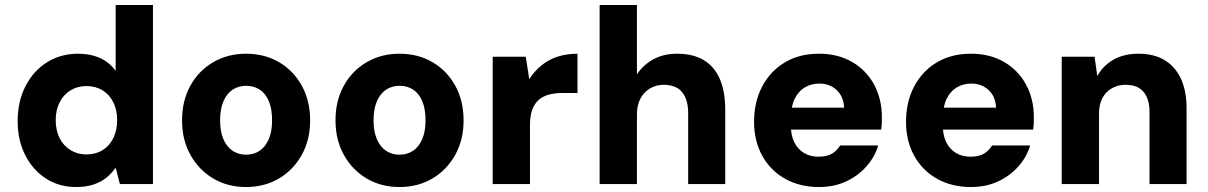

<svg xmlns="http://www.w3.org/2000/svg" viewBox="-20 -740 4856 772"><path d="M285 12Q218 12 165 -22Q112 -56 81.5 -116Q51 -176 51 -253Q51 -332 82.5 -393.5Q114 -455 169 -489.5Q224 -524 294 -524Q344 -524 382.5 -506.5Q421 -489 445 -455V-720H595V0H462L445 -66Q430 -44 409 -26.5Q388 -9 357.5 1.5Q327 12 285 12ZM327 -119Q364 -119 392 -136Q420 -153 435.5 -184.5Q451 -216 451 -257Q451 -298 435.5 -329Q420 -360 392 -377Q364 -394 327 -394Q292 -394 264 -377Q236 -360 220 -329Q204 -298 204 -257Q204 -216 219.5 -185Q235 -154 263.5 -136.5Q292 -119 327 -119Z M969 12Q895 12 837 -22.5Q779 -57 745.5 -117.5Q712 -178 712 -256Q712 -335 745.5 -395.5Q779 -456 837.5 -490Q896 -524 969 -524Q1044 -524 1102 -490Q1160 -456 1193.5 -395.5Q1227 -335 1227 -256Q1227 -178 1193.5 -117.5Q1160 -57 1102 -22.5Q1044 12 969 12ZM969 -118Q1000 -118 1023.5 -133.5Q1047 -149 1060.5 -180Q1074 -211 1074 -256Q1074 -302 1061 -333Q1048 -364 1024.5 -379.5Q1001 -395 970 -395Q939 -395 915.5 -379.5Q892 -364 878.5 -333Q865 -302 865 -256Q865 -211 878.5 -180Q892 -149 915.5 -133.5Q939 -118 969 -118Z M1586 12Q1512 12 1454 -22.5Q1396 -57 1362.5 -117.5Q1329 -178 1329 -256Q1329 -335 1362.5 -395.5Q1396 -456 1454.5 -490Q1513 -524 1586 -524Q1661 -524 1719 -490Q1777 -456 1810.5 -395.5Q1844 -335 1844 -256Q1844 -178 1810.5 -117.5Q1777 -57 1719 -22.5Q1661 12 1586 12ZM1586 -118Q1617 -118 1640.5 -133.5Q1664 -149 1677.5 -180Q1691 -211 1691 -256Q1691 -302 1678 -333Q1665 -364 1641.5 -379.5Q1618 -395 1587 -395Q1556 -395 1532.5 -379.5Q1509 -364 1495.5 -333Q1482 -302 1482 -256Q1482 -211 1495.5 -180Q1509 -149 1532.5 -133.5Q1556 -118 1586 -118Z M1961 0V-512H2094L2108 -422Q2129 -454 2157 -477Q2185 -500 2221.5 -512Q2258 -524 2302 -524V-366H2240Q2212 -366 2188.5 -360Q2165 -354 2147.5 -339.5Q2130 -325 2120.5 -300Q2111 -275 2111 -238V0Z M2391 0V-720H2541V-441Q2566 -479 2607 -501.5Q2648 -524 2702 -524Q2767 -524 2810 -498Q2853 -472 2874.5 -422Q2896 -372 2896 -299V0H2747V-286Q2747 -339 2723 -369Q2699 -399 2648 -399Q2618 -399 2593.5 -384.5Q2569 -370 2555 -343.5Q2541 -317 2541 -280V0Z M3273 12Q3196 12 3137 -21Q3078 -54 3045 -113.5Q3012 -173 3012 -250Q3012 -330 3044.5 -392Q3077 -454 3135.5 -489Q3194 -524 3273 -524Q3349 -524 3406 -491Q3463 -458 3494.5 -400Q3526 -342 3526 -267Q3526 -257 3525.5 -244.5Q3525 -232 3523 -219H3119V-307H3374Q3372 -352 3344 -378Q3316 -404 3274 -404Q3242 -404 3216 -388.5Q3190 -373 3175 -342Q3160 -311 3160 -263V-234Q3160 -197 3173 -169.5Q3186 -142 3211 -126Q3236 -110 3271 -110Q3306 -110 3326 -122.5Q3346 -135 3358 -155H3511Q3497 -108 3463 -70Q3429 -32 3381 -10Q3333 12 3273 12Z M3884 12Q3807 12 3748 -21Q3689 -54 3656 -113.5Q3623 -173 3623 -250Q3623 -330 3655.5 -392Q3688 -454 3746.5 -489Q3805 -524 3884 -524Q3960 -524 4017 -491Q4074 -458 4105.5 -400Q4137 -342 4137 -267Q4137 -257 4136.5 -244.5Q4136 -232 4134 -219H3730V-307H3985Q3983 -352 3955 -378Q3927 -404 3885 -404Q3853 -404 3827 -388.5Q3801 -373 3786 -342Q3771 -311 3771 -263V-234Q3771 -197 3784 -169.5Q3797 -142 3822 -126Q3847 -110 3882 -110Q3917 -110 3937 -122.5Q3957 -135 3969 -155H4122Q4108 -108 4074 -70Q4040 -32 3992 -10Q3944 12 3884 12Z M4249 0V-512H4381L4392 -434Q4414 -475 4456 -499.5Q4498 -524 4558 -524Q4620 -524 4663 -498Q4706 -472 4728.5 -423Q4751 -374 4751 -304V0H4602V-290Q4602 -341 4578.5 -370Q4555 -399 4506 -399Q4476 -399 4451.5 -385.5Q4427 -372 4413 -346.5Q4399 -321 4399 -284V0Z"/></svg>

Font: DM Sans 12pt Black
Style: Regular
Weight: 900
Version: Version 4.004;gftools[0.9.30]